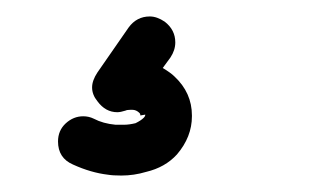

<svg xmlns="http://www.w3.org/2000/svg" viewBox="-20 -52 373 231"><path d="M97.2 35.2 134.8 -19Q144.5 -32.2 160.2 -32.2Q168.9 -32.2 178.2 -25.9Q190.9 -16.1 190.9 -1Q190.9 8.3 185.1 17.1L175.8 29.8Q185.5 35.6 189.9 40Q210.9 59.6 210.9 86.9V87.9Q210.9 112.8 192.9 133.8Q178.7 149.4 155.8 154.8Q141.1 159.2 126 159.2Q115.7 159.2 109.9 158.2Q89.4 155.8 67.9 146Q49.8 138.2 49.8 118.2Q49.8 105 59.1 96.4Q68.4 87.9 80.1 87.9Q86.9 87.9 92.8 90.8Q104 96.7 119.1 98.1H128.9Q135.3 98.1 143.1 96.2Q149.9 92.8 152.8 89.8Q154.8 87.9 154.8 85.9L148.9 86.9Q148.9 85 147.9 84Q144 80.1 139.2 80.1H137.2Q132.8 80.1 130.9 81.1Q125 83 121.1 83Q106.9 83 97.2 69.8Q90.8 62 90.8 53.2Q90.8 44.9 97.2 35.2Z"/></svg>

Font: Beon
Style: Regular
Weight: 400
Designer: BSozoo
Foundry: BSozoo
Version: Version 1.001;PS 001.001;hotconv 1.0.70;makeotf.lib2.5.58329